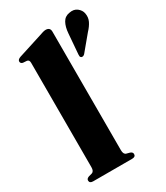

<svg xmlns="http://www.w3.org/2000/svg" viewBox="-190 -846 802 928"><g transform="rotate(-30 210.5 -382.5)"><path d="M238.5 -725V-63.5Q238.5 -40 252.5 -36L271 -31Q284.5 -26.5 284.5 -15.5Q284.5 0 264.5 0H47Q27.5 0 27.5 -15.5Q27.5 -26 41.5 -31L60 -36Q74 -40.5 74 -63.5V-646Q74 -662.5 61.5 -664.5L39.5 -666Q27 -669 27 -680Q27 -691 44 -697L175.5 -739Q202.5 -749 213.5 -749Q238.5 -749 238.5 -725ZM301 -678.5Q303.5 -713.5 316 -736.2Q328.5 -759 355 -763Q381.5 -768.5 399 -754.8Q416.5 -741 420 -722Q424.5 -698 414.8 -677.8Q405 -657.5 386 -637.5L316.5 -554Q307.5 -545 298 -548.5Q293 -551.5 292.2 -556Q291.5 -560.5 292 -566.5Z"/></g></svg>

Font: Fraunces 72pt S000
Style: Bold
Weight: 700
Version: Version 1.000; ttfautohint (v1.8.3)